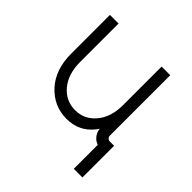

<svg xmlns="http://www.w3.org/2000/svg" viewBox="-175 -642 943 943"><g transform="rotate(45 297.0 -170.0)"><path d="M63 -500V-232Q63 -121 123 -55Q184 12 273 12Q360 12 412 -54Q415 -58 418 -61.5Q421 -65 423 -69Q426 -42 445 -23Q451 -17 458 -13Q465 -9 472 -6V160H532V-60H502Q494 -60 488 -66Q482 -72 482 -80V-500H422V-232Q422 -149 379 -98Q337 -48 273 -48Q208 -48 166 -98Q123 -149 123 -232V-500Z"/></g></svg>

Font: Unageo Variable
Style: Regular
Weight: 300
Designer: Richard Sepsi
Foundry: Richard Sepsi
Version: Version 2.200